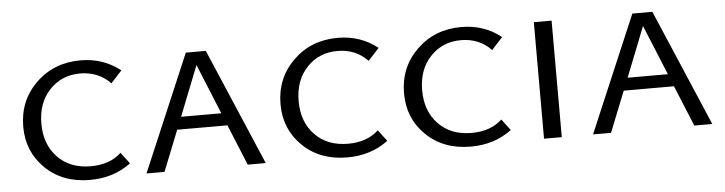

<svg xmlns="http://www.w3.org/2000/svg" viewBox="-37 -615 2889 765"><g transform="rotate(-5 1407.5 -233.0)"><path d="M297 6Q188 6 119 -61Q50 -128 50 -228Q50 -332 121.5 -402Q193 -472 300 -472Q391 -472 459 -418L415 -370Q367 -420 294 -420Q220 -420 171.5 -368.5Q123 -317 123 -234Q123 -151 172.5 -99.5Q222 -48 305 -48Q381 -48 427 -91L461 -46Q392 6 297 6Z M928 0 861 -163H660L595 0H523L721 -466H801L1000 0ZM680 -213H841L759 -413Z M1326 6Q1217 6 1148 -61Q1079 -128 1079 -228Q1079 -332 1150.5 -402Q1222 -472 1329 -472Q1420 -472 1488 -418L1444 -370Q1396 -420 1323 -420Q1249 -420 1200.5 -368.5Q1152 -317 1152 -234Q1152 -151 1201.5 -99.5Q1251 -48 1334 -48Q1410 -48 1456 -91L1490 -46Q1421 6 1326 6Z M1820 6Q1711 6 1642 -61Q1573 -128 1573 -228Q1573 -332 1644.5 -402Q1716 -472 1823 -472Q1914 -472 1982 -418L1938 -370Q1890 -420 1817 -420Q1743 -420 1694.5 -368.5Q1646 -317 1646 -234Q1646 -151 1695.5 -99.5Q1745 -48 1828 -48Q1904 -48 1950 -91L1984 -46Q1915 6 1820 6Z M2113 0V-466H2184V0Z M2714 0 2647 -163H2446L2381 0H2309L2507 -466H2587L2786 0ZM2466 -213H2627L2545 -413Z"/></g></svg>

Font: EauTestSC
Style: Regular
Weight: 400
Designer: Christian Thalmann (Catharsis Fonts)
Version: Version 0.001;PS 000.001;hotconv 1.0.88;makeotf.lib2.5.64775